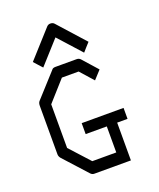

<svg xmlns="http://www.w3.org/2000/svg" viewBox="-139 -887 764 922"><g transform="rotate(-20 243.0 -426.0)"><path d="M208 -300H422V-244H369V-51H182.5Q171.5 -51 164 -59L56 -178Q47.5 -188 47.5 -199V-447Q47.5 -462 55 -470L163 -589Q168 -597 182 -597H290Q302 -597 309.5 -589L377 -513L338.5 -471L279 -538H193.5L101.5 -435V-212L193.5 -111H316V-244H208ZM107 -635 88 -656 211.5 -793Q219 -801 229.5 -801Q242.5 -801 249.5 -793L372.5 -656L353.5 -635L335 -614L230.5 -730L126 -614Z"/></g></svg>

Font: 3270 Nerd Font Mono SemCond
Style: Regular
Weight: 400
Monospace: yes
Version: Version 3.0.1;Nerd Fonts 3.1.1